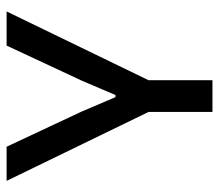

<svg xmlns="http://www.w3.org/2000/svg" viewBox="-62 -618 679 596"><g transform="rotate(-90 278.0 -319.5)"><path d="M321.5 -186H235L15 -639H121L230 -406.5L275 -301H281.5L326.5 -406.5L435 -639H541ZM327.5 0H229V-279H327.5Z"/></g></svg>

Font: Anek Devanagari Medium
Style: Regular
Weight: 500
Designer: Kailash Malviya (Devanagari) & Yesha Goshar (Latin)
Foundry: Ek Type
Version: Version 1.003